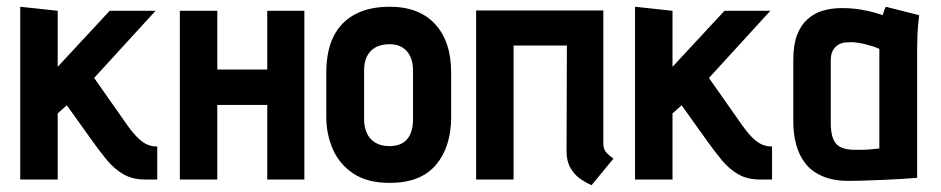

<svg xmlns="http://www.w3.org/2000/svg" viewBox="-20 -532 2790 569"><path d="M358 -160 259 -301 441 -500H305L151 -334V-500L40 -512V0H151V-196L178 -220L256 -111Q276 -83 297 -57.5Q318 -32 345 -16Q372 0 410 0H446V-98H443Q431 -98 418 -103Q405 -108 390.5 -121.5Q376 -135 358 -160Z M772 -326H624V-500H513V0H624V-221H772V0H882V-500H772Z M1317 -185V-317Q1317 -409 1269.5 -460.5Q1222 -512 1135 -512Q1074 -512 1032 -489.5Q990 -467 968.5 -424Q947 -381 947 -317V-185Q947 -134 966.5 -89.5Q986 -45 1027.5 -17.5Q1069 10 1135 10Q1227 10 1272 -43.5Q1317 -97 1317 -185ZM1204 -323V-177Q1204 -155 1197 -137Q1190 -119 1174.5 -109Q1159 -99 1134 -99Q1108 -99 1091 -110Q1074 -121 1066.5 -139Q1059 -157 1059 -177V-323Q1059 -349 1068 -366Q1077 -383 1093.5 -392Q1110 -401 1134 -401Q1157 -401 1172.5 -391.5Q1188 -382 1196 -364.5Q1204 -347 1204 -323Z M1768 -106V-501H1391V0H1502V-397H1660L1659 -84Q1659 -54 1670.5 -34.5Q1682 -15 1697 -4Q1712 7 1723 12Q1734 17 1733 17L1798 -62Q1786 -70 1777 -80Q1768 -90 1768 -106Z M2180 -160 2081 -301 2263 -500H2127L1973 -334V-500L1862 -512V0H1973V-196L2000 -220L2078 -111Q2098 -83 2119 -57.5Q2140 -32 2167 -16Q2194 0 2232 0H2268V-98H2265Q2253 -98 2240 -103Q2227 -108 2212.5 -121.5Q2198 -135 2180 -160Z M2704 -487 2605 -512Q2601 -504 2598.5 -495.5Q2596 -487 2596 -487Q2588 -490 2570.5 -495Q2553 -500 2528.5 -504Q2504 -508 2474 -508Q2445 -508 2419 -500.5Q2393 -493 2373 -475Q2353 -457 2342 -428Q2331 -399 2331 -355V-170Q2331 -135 2339.5 -103.5Q2348 -72 2366.5 -48Q2385 -24 2417 -10Q2449 4 2495 4Q2518 4 2545 3Q2572 2 2599.5 1Q2627 0 2649 -1.5Q2671 -3 2684.5 -4Q2698 -5 2698 -5V-390Q2698 -407 2699 -431.5Q2700 -456 2704 -487ZM2442 -169V-352Q2442 -372 2448.5 -383Q2455 -394 2464.5 -399.5Q2474 -405 2484 -406Q2494 -407 2502 -407Q2510 -407 2521 -405.5Q2532 -404 2544 -401Q2556 -398 2567 -394.5Q2578 -391 2586 -387V-92Q2576 -91 2567 -90Q2558 -89 2549 -88.5Q2540 -88 2531 -88Q2522 -88 2514 -88Q2490 -88 2474 -94.5Q2458 -101 2450 -118.5Q2442 -136 2442 -169Z"/></svg>

Font: Advent Pro
Style: Regular
Weight: 400
Designer: VivaRado, Andreas Kalpakidis
Foundry: VivaRado, Andreas Kalpakidis
Version: Version 3.000